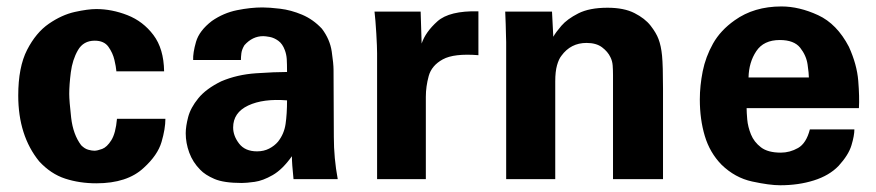

<svg xmlns="http://www.w3.org/2000/svg" viewBox="-20 -542 2651 581"><path d="M476.6 -326.2H332V-328.1Q331.1 -339.8 326.2 -360.8Q321.3 -381.8 308.1 -400.4Q294.9 -418.9 266.6 -418.9Q232.4 -418.9 215.8 -390.1Q199.2 -361.3 194.3 -323.2Q189.5 -285.2 189.5 -257.8Q189.5 -237.3 195.3 -186Q201.2 -134.8 225.6 -102.5Q236.3 -91.8 247.1 -88.9Q257.8 -85.9 265.6 -85.9Q274.4 -85.9 289.1 -91.3Q303.7 -96.7 316.9 -117.7Q330.1 -138.7 334 -182.6H480.5Q480.5 -152.3 468.8 -112.3Q457 -72.3 415 -34.2Q365.2 12.7 271.5 12.7Q220.7 12.7 177.2 -1.5Q133.8 -15.6 98.6 -53.7Q35.2 -131.8 35.2 -252.9Q35.2 -338.9 62 -391.1Q88.9 -443.4 127.9 -470.2Q167 -497.1 206.5 -505.9Q246.1 -514.6 271.5 -514.6Q318.4 -514.6 365.7 -496.1Q413.1 -477.5 444.3 -436Q475.6 -394.5 476.6 -326.2Z M1002 0H868.2Q863.3 -46.9 863.3 -69.3Q835 -29.3 805.2 -12.2Q775.4 4.9 750.5 8.3Q725.6 11.7 711.9 11.7Q657.2 11.7 628.9 -0.5Q600.6 -12.7 585.9 -28.3Q563.5 -50.8 552.7 -80.1Q542 -109.4 542 -138.7Q542 -159.2 549.3 -187.5Q556.6 -215.8 580.1 -244.6Q603.5 -273.4 649.4 -295.9Q697.3 -316.4 754.9 -320.3Q812.5 -324.2 848.6 -324.2Q848.6 -348.6 847.7 -363.3Q846.7 -377.9 841.8 -390.6Q835 -409.2 822.3 -418.5Q809.6 -427.7 796.4 -430.2Q783.2 -432.6 776.4 -432.6Q744.1 -432.6 719.7 -405.3Q711.9 -392.6 710.4 -380.9Q709 -369.1 709 -360.4H564.5Q563.5 -381.8 573.2 -415.5Q583 -449.2 621.1 -478.5Q656.2 -502.9 697.3 -511.2Q738.3 -519.5 774.4 -519.5Q794.9 -519.5 827.6 -515.6Q860.4 -511.7 894 -497.6Q927.7 -483.4 954.1 -455.1Q978.5 -422.9 983.9 -385.7Q989.3 -348.6 989.3 -331.1L990.2 -127.9Q990.2 -63.5 1002 0ZM848.6 -238.3Q776.4 -244.1 731 -222.7Q685.5 -201.2 685.5 -156.2Q685.5 -130.9 703.6 -107.4Q721.7 -84 757.8 -84Q778.3 -84 794.4 -92.3Q810.5 -100.6 821.3 -113.3Q839.8 -136.7 844.2 -167Q848.6 -197.3 848.6 -238.3Z M1121.1 0V-380.9Q1121.1 -399.4 1118.7 -440.9Q1116.2 -482.4 1113.3 -506.8H1252.9L1255.9 -410.2Q1267.6 -445.3 1303.7 -477.5Q1339.8 -509.8 1427.7 -507.8V-375Q1353.5 -380.9 1319.8 -362.3Q1286.1 -343.8 1277.3 -312Q1268.6 -280.3 1268.6 -249V0Z M1511.7 0V-415Q1511.7 -416 1511.2 -431.6Q1510.7 -447.3 1510.3 -468.3Q1509.8 -489.3 1508.8 -506.8H1650.4L1654.3 -430.7Q1661.1 -443.4 1678.7 -463.9Q1696.3 -484.4 1730 -501.5Q1763.7 -518.6 1818.4 -518.6Q1868.2 -518.6 1899.9 -502.4Q1931.6 -486.3 1948.7 -464.4Q1965.8 -442.4 1972.7 -423.8Q1980.5 -403.3 1983.4 -373.5Q1986.3 -343.8 1986.3 -273.4V0H1835V-314.5Q1835 -330.1 1834 -343.8Q1833 -357.4 1827.1 -369.1Q1819.3 -385.7 1801.8 -398.9Q1784.2 -412.1 1754.9 -412.1Q1707 -412.1 1678.7 -373Q1670.9 -363.3 1665.5 -344.2Q1660.2 -325.2 1660.2 -295.9V0Z M2579.1 -214.8H2239.3Q2239.3 -202.1 2241.2 -180.2Q2243.2 -158.2 2252.4 -135.3Q2261.7 -112.3 2282.7 -96.2Q2303.7 -80.1 2342.8 -80.1Q2370.1 -80.1 2395 -94.2Q2419.9 -108.4 2430.7 -150.4H2565.4Q2565.4 -131.8 2556.6 -102.5Q2547.9 -73.2 2517.6 -40Q2489.3 -10.7 2442.9 3.9Q2396.5 18.6 2340.8 18.6Q2308.6 18.6 2256.3 7.3Q2204.1 -3.9 2163.1 -43.9Q2127.9 -80.1 2112.8 -130.4Q2097.7 -180.7 2097.7 -241.2Q2097.7 -282.2 2106.4 -326.2Q2115.2 -370.1 2137.7 -410.2Q2160.2 -450.2 2203.1 -480.5Q2261.7 -522.5 2344.7 -522.5Q2398.4 -522.5 2455.6 -496.1Q2512.7 -469.7 2548.8 -400.4Q2573.2 -346.7 2577.1 -297.4Q2581.1 -248 2579.1 -214.8ZM2245.1 -307.6H2427.7Q2427.7 -319.3 2423.8 -346.7Q2419.9 -374 2401.4 -397.5Q2382.8 -420.9 2339.8 -420.9Q2291 -420.9 2268.6 -387.2Q2246.1 -353.5 2245.1 -307.6Z"/></svg>

Font: FreeUniversal
Style: Bold
Weight: 700
Version: Version 1.001 March 22, 2017